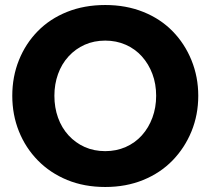

<svg xmlns="http://www.w3.org/2000/svg" viewBox="-20 -733 839 766"><path d="M400 13Q316 13 248 -15Q180 -43 131 -93Q82 -143 55.5 -209Q29 -275 29 -351Q29 -427 55.5 -493Q82 -559 130.5 -608.5Q179 -658 247.5 -685.5Q316 -713 400 -713Q483 -713 551.5 -685.5Q620 -658 668.5 -608.5Q717 -559 744 -492.5Q771 -426 771 -351Q771 -275 744 -209Q717 -143 668.5 -93Q620 -43 551.5 -15Q483 13 400 13ZM400 -130Q444 -130 481.5 -146.5Q519 -163 546 -193Q573 -223 588 -263.5Q603 -304 603 -351Q603 -398 588 -438Q573 -478 546 -508Q519 -538 481.5 -554.5Q444 -571 400 -571Q355 -571 318 -554.5Q281 -538 253.5 -508Q226 -478 211.5 -437.5Q197 -397 197 -351Q197 -304 211.5 -263.5Q226 -223 253.5 -193Q281 -163 318 -146.5Q355 -130 400 -130Z"/></svg>

Font: MuseoModerno Thin
Style: Bold
Weight: 700
Version: Version 1.003